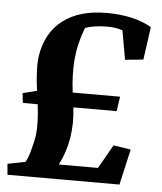

<svg xmlns="http://www.w3.org/2000/svg" viewBox="-50 -715 641 759"><g transform="rotate(5 270.5 -335.5)"><path d="M521.5 -630.9 503.4 -500.5 431.2 -493.2 410.6 -608.4Q382.8 -617.7 353.5 -617.7Q297.4 -617.7 262.7 -605Q237.8 -541 232.4 -479.5Q227.1 -418 236.3 -346.2H424.3L416 -288.1H244.1Q259.3 -160.6 206.5 -58.1H361.8L415.5 -152.3L484.4 -141.6L452.1 0H7.8L3.9 -43L74.2 -57.1Q84 -71.8 93.5 -107.7Q103 -143.6 105.5 -161.6Q112.3 -210.9 102.5 -288.1H43.5L39.1 -326.7L95.2 -340.8Q83 -430.7 90.3 -479Q104.5 -571.3 169.4 -621.3Q234.4 -671.4 342.8 -671.4Q451.2 -671.4 521.5 -630.9Z"/></g></svg>

Font: NoticiaText-BoldItalic
Style: Bold Italic
Weight: 700
Italic angle: -8°
Designer: JM Sole
Foundry: JM Sole
Version: Version 1.003